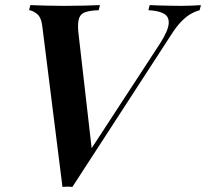

<svg xmlns="http://www.w3.org/2000/svg" viewBox="-20 -728 808 753"><path d="M608 -558Q639 -607 641.5 -634.5Q644 -662 623.5 -674Q603 -686 562 -688L567 -708Q582 -707 604.5 -706.5Q627 -706 651 -705.5Q675 -705 692 -705Q716 -705 734 -706Q752 -707 768 -708L763 -688Q745 -683 727.5 -673Q710 -663 690.5 -643Q671 -623 649 -588L264 5Q254 4 244.5 4Q235 4 225 5L146 -624Q142 -660 125 -673.5Q108 -687 94 -688L99 -708Q122 -707 158.5 -706Q195 -705 231 -705Q276 -705 311.5 -706Q347 -707 372 -708L367 -688Q336 -687 316.5 -681Q297 -675 290.5 -657.5Q284 -640 287 -604L341 -133L320 -117Z"/></svg>

Font: Playfair Display SemiBold
Style: Italic
Weight: 600
Italic angle: -14°
Designer: Claus Eggers Sørensen
Foundry: Claus Eggers Sørensen
Version: Version 1.203